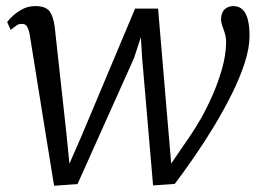

<svg xmlns="http://www.w3.org/2000/svg" viewBox="-20 -584 840 614"><path d="M153 10 125.5 -159 75 -473.5Q71.5 -491.5 66.2 -499.5Q61 -507.5 51.5 -507.5Q40.5 -508.5 31.5 -501.8Q22.5 -495 14 -488.5L3 -513.5Q6.5 -519 19 -531.2Q31.5 -543.5 50.5 -554Q69.5 -564.5 92.5 -564.5Q127 -564.5 139 -547.2Q151 -530 155 -497.5L192.5 -156L202 -60.5L240.5 -148.5L412 -556.5H485.5L519.5 -154.5L527.5 -61L590 -152.5Q604 -172.5 622.8 -205.5Q641.5 -238.5 659.5 -279.2Q677.5 -320 689.8 -363Q702 -406 703 -444.5Q703.5 -462 699.5 -475.8Q695.5 -489.5 691.2 -500.5Q687 -511.5 687 -521.5Q687 -543 698 -553.8Q709 -564.5 726 -564.5Q744 -564.5 755.5 -553.8Q767 -543 772.5 -521.5Q778 -500 778 -469Q778 -430.5 762.5 -382.8Q747 -335 721.5 -283.8Q696 -232.5 664.8 -180.8Q633.5 -129 600.8 -81.8Q568 -34.5 539 4L469.5 9L434.5 -399L430.5 -465L408.5 -398L228 4.5Z"/></svg>

Font: Merriweather 24pt Light
Style: Italic
Weight: 300
Italic angle: -7.8°
Version: Version 2.101